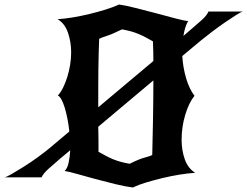

<svg xmlns="http://www.w3.org/2000/svg" viewBox="-41 -785 1095 850"><path d="M215 -362Q228 -376 238.5 -397.5Q249 -419 257 -444.5Q265 -470 269.5 -498Q274 -526 274 -553Q274 -599 260 -640Q246 -681 214 -700Q245 -702 281.5 -708Q318 -714 355 -723Q392 -732 426 -742.5Q460 -753 486 -765Q519 -760 564.5 -748.5Q610 -737 655 -725Q700 -713 737.5 -703Q775 -693 792 -692Q777 -666 771 -626L799 -650Q831 -677 853 -697Q875 -717 882 -734H1034Q1026 -732 1004.5 -718.5Q983 -705 956 -686.5Q929 -668 900.5 -646.5Q872 -625 850 -607L766 -537Q769 -486 783 -438.5Q797 -391 820 -361Q795 -330 779 -276.5Q763 -223 763 -166Q763 -120 777 -80Q791 -40 823 -20Q792 -18 754.5 -12Q717 -6 679.5 3Q642 12 607 22.5Q572 33 547 45Q514 41 469 30Q424 19 379.5 7Q335 -5 298 -15.5Q261 -26 245 -28Q257 -39 262.5 -63.5Q268 -88 270 -120L228 -85Q195 -57 173 -37Q151 -17 143 0H-21Q-13 -1 10.5 -14.5Q34 -28 63.5 -46.5Q93 -65 123.5 -87Q154 -109 177 -128L266 -203Q263 -232 257.5 -259.5Q252 -287 245.5 -308.5Q239 -330 231 -344.5Q223 -359 215 -362ZM395 -113Q413 -103 428 -95Q443 -87 458.5 -80.5Q474 -74 492 -69Q510 -64 533 -60Q575 -81 600 -87.5Q625 -94 633 -99Q635 -177 636.5 -262.5Q638 -348 638 -429L394 -224Q395 -194 395 -165Q395 -136 395 -113ZM398 -613Q397 -589 396 -554.5Q395 -520 394.5 -479.5Q394 -439 394 -395.5Q394 -352 394 -310L638 -515Q638 -537 637.5 -559Q637 -581 636 -602Q618 -612 603 -620Q588 -628 572.5 -634.5Q557 -641 539.5 -646Q522 -651 499 -655Q457 -634 431.5 -626Q406 -618 398 -613Z"/></svg>

Font: New Rocker
Style: Regular
Weight: 400
Designer: Pablo Impallari, Brenda Gallo, Rodrigo Fuenzalida
Foundry: Pablo Impallari, Brenda Gallo, Rodrigo Fuenzalida
Version: Version 1.000; ttfautohint (v0.93) -l 8 -r 50 -G 200 -x 14 -